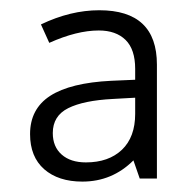

<svg xmlns="http://www.w3.org/2000/svg" viewBox="-20 -742 375 371"><path d="M250 -397 237.8 -432.1Q196.8 -391.1 139.2 -391.1Q92.8 -391.1 65.4 -415Q38.1 -439 38.1 -482.9Q38.1 -531.7 77.1 -556.9Q116.2 -582 194.8 -585.9L241.2 -587.9V-608.9Q241.2 -646.5 222.7 -664.8Q204.1 -683.1 170.9 -683.1Q128.4 -683.1 75.2 -659.2L59.1 -694.8Q116.2 -722.2 171.9 -722.2Q283.2 -722.2 283.2 -617.2V-397ZM82 -484.9Q82 -458.5 99.1 -443.4Q116.2 -428.2 146 -428.2Q189.9 -428.2 215.6 -452.6Q241.2 -477.1 241.2 -522V-553.2L198.2 -550.8Q141.6 -547.9 111.8 -533Q82 -518.1 82 -484.9Z"/></svg>

Font: CAA NEO Sans Light
Style: Regular
Weight: 300
Version: Version 1.10